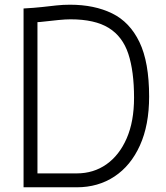

<svg xmlns="http://www.w3.org/2000/svg" viewBox="-20 -795 703 815"><path d="M80 0V-759Q125.5 -761.5 158.8 -765.2Q192 -769 219.8 -772Q247.5 -775 277 -775Q380.5 -775 455.8 -738.2Q531 -701.5 572 -616.2Q613 -531 613 -385Q613 -264 574 -177.8Q535 -91.5 465.8 -45.8Q396.5 0 306 0ZM139 -59H306Q377 -59 431.8 -97.5Q486.5 -136 517.8 -207.8Q549 -279.5 549 -380Q549 -492.5 524.8 -566.2Q500.5 -640 441.5 -676.5Q382.5 -713 279 -713Q258 -713 228 -710Q198 -707 172.2 -704Q146.5 -701 139 -701Z"/></svg>

Font: Junction Light
Style: Regular
Weight: 300
Designer: Caroline Hadilaksono
Foundry: Caroline Hadilaksono, Tyler Finck, The League of Moveable Type
Version: Version 2.000; ttfautohint (v1.8.3)